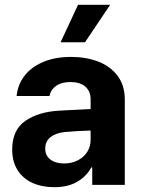

<svg xmlns="http://www.w3.org/2000/svg" viewBox="-20 -776 598 806"><path d="M228.5 -311.5Q282.2 -314.9 360.4 -318.4V-361.3Q359.4 -394.5 337.4 -413.1Q315.4 -431.6 275.4 -431.6Q239.3 -431.6 216.3 -416Q193.4 -400.4 187.5 -373H49.8Q54.2 -419.9 82.3 -457Q110.4 -494.1 160.6 -515.6Q210.9 -537.1 279.3 -537.1Q339.8 -537.1 390.9 -518.1Q441.9 -499 472.9 -458.7Q503.9 -418.5 503.9 -357.4V0H367.2V-73.2H363.3Q342.3 -34.7 303.5 -12.5Q264.6 9.8 208 9.8Q156.2 9.8 116.5 -8.1Q76.7 -25.9 54 -61.5Q31.2 -97.2 31.2 -148.4Q31.2 -230.5 86.4 -268.6Q141.6 -306.6 228.5 -311.5ZM249 -89.8Q281.2 -89.8 306.9 -103Q332.5 -116.2 346.7 -139.2Q360.8 -162.1 360.4 -189.5V-228Q337.4 -227.5 303.7 -225.6Q270 -223.6 252 -221.7Q213.9 -217.8 191.9 -200.2Q169.9 -182.6 169.9 -152.3Q169.9 -122.6 191.7 -106.2Q213.4 -89.8 249 -89.8ZM307.6 -755.9H442.4L336.9 -598.6H234.4Z"/></svg>

Font: Pretendard
Style: Bold
Weight: 700
Designer: Base glyphs from Inter by Rasmus Andersson; Hangeul glyphs from Noto Sans CJK(Source Han Sans) by Jang Soo-young and Kan
Foundry: Kil Hyung-jin
Version: Version 1.309